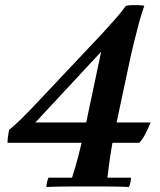

<svg xmlns="http://www.w3.org/2000/svg" viewBox="-20 -743 637 765"><path d="M502 -35Q502 -29 500 -18Q498 -7 494 2Q442 0 403 0Q364 0 331 0Q297 0 257.5 0Q218 0 165 2Q165 -6 167.5 -17Q170 -28 173 -35H267Q282 -82 293 -124.5Q304 -167 314 -210L383 -537L121 -255H580Q576 -245 568.5 -228.5Q561 -212 552.5 -197.5Q544 -183 535 -174H10Q10 -186 11.5 -197Q13 -208 16 -225Q41 -246 63.5 -268Q86 -290 106 -311L386 -608Q410 -634 436.5 -664Q463 -694 482 -720Q492 -722 505.5 -722.5Q519 -723 532 -722.5Q545 -722 555 -720Q544 -689 533.5 -650.5Q523 -612 514.5 -577Q506 -542 501 -520L435 -210Q426 -166 419.5 -122.5Q413 -79 408 -35Z"/></svg>

Font: Poltawski Nowy Medium
Style: Italic
Weight: 500
Italic angle: -12°
Version: Version 1.001;gftools[0.9.25]